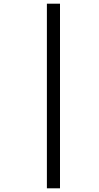

<svg xmlns="http://www.w3.org/2000/svg" viewBox="-20 -780 537 1040"><path d="M234 240H305V-760H234Z"/></svg>

Font: Noto Serif Condensed Black
Style: Italic
Weight: 900
Width: 3
Italic angle: -12°
Designer: Monotype Design Team
Foundry: Monotype Imaging Inc.
Version: Version 2.013